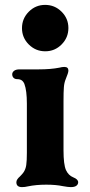

<svg xmlns="http://www.w3.org/2000/svg" viewBox="-20 -756 370 786"><path d="M47 -10Q47 -16 51 -22Q55 -28 61 -33Q71 -43 76 -50Q85 -63 87.5 -80.5Q90 -98 90 -130V-332Q90 -385 80 -412Q76 -422 69 -427Q62 -432 50 -432Q41 -432 35.5 -437.5Q30 -443 30 -452Q30 -460 37.5 -466Q45 -472 60 -472H138Q188 -472 223 -479Q234.1 -482 243.4 -482Q260 -482 260 -467Q260 -458 249 -432Q243 -417.8 241.5 -398.9Q240 -380 240 -343V-332V-140Q240 -83 250 -60Q260 -38 280 -30Q300 -22 300 -10Q300 -1 292.5 4.5Q285 10 270 10Q259 10 237 6Q209 0 169 0Q127.3 0 94 7Q82 10 70 10Q47 10 47 -10ZM70 -640.8Q70 -680 97.8 -708Q125.6 -736 164.8 -736Q204 -736 232 -708.2Q260 -680.4 260 -641.2Q260 -602 232.2 -574Q204.4 -546 165.2 -546Q126 -546 98 -573.8Q70 -601.6 70 -640.8Z"/></svg>

Font: Raigarh
Style: Regular
Weight: 400
Designer: jaikishan Patel
Foundry: MagicType
Version: Version 1.000;FEAKit 1.0